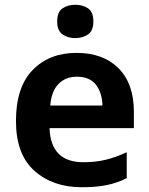

<svg xmlns="http://www.w3.org/2000/svg" viewBox="-20 -776 627 806"><path d="M301 -554Q187 -554 117 -482Q47 -410 47 -268Q47 -128 124.5 -59Q202 10 323 10Q384 10 428 1Q472 -8 512 -28V-137Q467 -116 424.5 -105.5Q382 -95 330 -95Q193 -95 188 -238H542V-307Q542 -425 477.5 -489.5Q413 -554 301 -554ZM302 -454Q357 -454 383 -420Q409 -386 410 -333H191Q196 -394 226 -424Q256 -454 302 -454ZM296 -756Q265 -756 242.5 -741Q220 -726 220 -686Q220 -647 242.5 -631.5Q265 -616 296 -616Q327 -616 349.5 -631.5Q372 -647 372 -686Q372 -726 349.5 -741Q327 -756 296 -756Z"/></svg>

Font: Noto Sans UI
Style: Bold
Weight: 700
Designer: Monotype Design Team
Foundry: Monotype Imaging Inc.
Version: Version 1.901